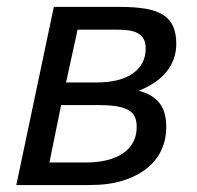

<svg xmlns="http://www.w3.org/2000/svg" viewBox="-20 -532 565 552"><path d="M378.9 -271Q417.5 -261.2 437.7 -236.8Q458 -212.4 458 -166Q458 -131.8 444.6 -101.8Q431.2 -71.8 403.6 -49.1Q376 -26.4 334.7 -13.2Q293.5 0 237.8 0H26.9L134.8 -512.2H323.2Q366.7 -512.2 397.7 -507.1Q428.7 -502 448.5 -489.5Q468.3 -477.1 477.5 -456.5Q486.8 -436 486.8 -405.8Q486.8 -362.3 460.2 -327.6Q433.6 -293 378.9 -271ZM257.8 -294.9Q325.2 -294.9 362.1 -321Q398.9 -347.2 398.9 -393.1Q398.9 -410.2 392.6 -420.7Q386.2 -431.2 375.2 -437Q364.3 -442.9 348.6 -444.8Q333 -446.8 314.9 -446.8H203.1L169.9 -294.9ZM232.9 -64.9Q241.7 -64.9 255.4 -66.2Q269 -67.4 284.4 -70.8Q299.8 -74.2 315.7 -81.3Q331.5 -88.4 344.2 -99.6Q356.9 -110.8 365 -127.7Q373 -144.5 373 -168Q373 -186 366.5 -198.2Q359.9 -210.4 345.9 -217.3Q332 -224.1 310.8 -227.1Q289.6 -230 259.8 -230H155.8L122.1 -64.9Z"/></svg>

Font: Lorenzo Sans
Style: Italic
Weight: 400
Italic angle: -12°
Foundry: Intel Corporation
Version: Version 1.00; ttfautohint (v1.5)